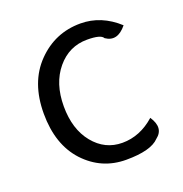

<svg xmlns="http://www.w3.org/2000/svg" viewBox="-107 -649 721 757"><g transform="rotate(-20 253.0 -270.5)"><path d="M442 -110Q478 -56 436 -24Q401 13 297 13Q194 13 123 -63Q53 -139 53 -269Q53 -400 128 -477Q203 -554 310 -554Q397 -554 468 -489Q425 -436 380 -467Q371 -485 313 -485Q237 -485 187 -425Q137 -365 137 -269Q137 -173 185 -114Q233 -55 306 -55Q380 -55 442 -110Z"/></g></svg>

Font: Swei Half Moon CJK TC
Style: DemiLight
Weight: 350
Version: Version 2.125